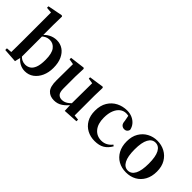

<svg xmlns="http://www.w3.org/2000/svg" viewBox="47 -1620 2437 2437"><g transform="rotate(45 1265.5 -401.5)"><path d="M38.2 0V-29.9L110.1 -35.7Q111.1 -65.2 111.1 -100.6Q111.1 -136.1 111.6 -171.6Q112.1 -207 112.1 -234.8V-747.1L34 -753.3V-780.3L233.6 -819L247.4 -810L244.4 -650.9V-464.7L246.8 -454.7V-79.1V-77.4L225.7 13.1ZM403 16.2Q351.7 16.2 305.6 -9.5Q259.4 -35.1 223.3 -89.4H212.3L230.6 -106.4Q260.2 -73.6 288.3 -60.1Q316.3 -46.7 347.6 -46.7Q385.1 -46.7 417.3 -66.2Q449.6 -85.7 469.2 -135.2Q488.8 -184.8 488.8 -273.3Q488.8 -388.7 449.6 -439.7Q410.4 -490.8 350.4 -490.8Q329.8 -490.8 308.6 -485.7Q287.4 -480.6 263.7 -464.1Q239.9 -447.6 209.1 -413.5L196.2 -442.5H215.7Q257.4 -499.3 308.1 -525.6Q358.9 -551.9 414.4 -551.9Q476.9 -551.9 525.8 -519.1Q574.7 -486.2 603.4 -423.5Q632.1 -360.9 632.1 -270.9Q632.1 -189.2 602.9 -124.3Q573.7 -59.4 522.3 -21.6Q470.9 16.2 403 16.2Z M926.7 16.2Q853.1 16.2 811.2 -29.3Q769.3 -74.7 770.3 -187.9L773 -497.7L803 -475.4L699.4 -493.5V-520.2L899 -545.4L911.2 -534.8L905.7 -388.7V-177.8Q905.7 -111 928.7 -85.3Q951.7 -59.5 992.8 -59.5Q1035.7 -59.5 1073.5 -85.8Q1111.3 -112.1 1140.6 -153.8L1174.2 -103H1127Q1089.4 -51 1039.8 -17.4Q990.2 16.2 926.7 16.2ZM1118.6 12.4 1113.4 -109.4V-111.9L1116.6 -481.6L1044.7 -493.2V-516.6L1241.9 -545.4L1252.6 -534.8L1248.6 -388.7V-35L1316.6 -28.5V0.7Z M1656.1 16.2Q1581.1 16.2 1520.2 -16Q1459.3 -48.3 1423.4 -109.8Q1387.6 -171.4 1387.6 -259.7Q1387.6 -354.7 1427.5 -419.9Q1467.4 -485 1533.1 -518.5Q1598.9 -551.9 1677 -551.9Q1728.5 -551.9 1770.8 -532.5Q1813.2 -513.2 1840.8 -479.5Q1868.4 -445.8 1876 -402.4Q1862.4 -355.6 1817.4 -355.6Q1789.9 -355.6 1770.1 -373.6Q1750.4 -391.6 1747.6 -436.8L1729.8 -530.1L1797.7 -486.3Q1768.8 -503.2 1744.1 -510.6Q1719.4 -518 1692.6 -518Q1646.2 -518 1609.2 -489.4Q1572.1 -460.7 1550.9 -407.1Q1529.7 -353.5 1529.7 -277.6Q1529.7 -168.4 1580 -108Q1630.4 -47.5 1713.2 -47.5Q1757.5 -47.5 1793.8 -66.7Q1830.2 -85.9 1857.9 -121.4L1875.8 -108.4Q1840.1 -45.4 1788.3 -14.6Q1736.5 16.2 1656.1 16.2Z M2219 16.2Q2139.7 16.2 2078.5 -18.3Q2017.3 -52.8 1982.5 -117Q1947.6 -181.2 1947.6 -269.8Q1947.6 -359.1 1984.8 -422Q2022 -484.9 2083.9 -518.4Q2145.8 -551.9 2219 -551.9Q2293.1 -551.9 2355.1 -518.8Q2417 -485.6 2454.2 -422.7Q2491.4 -359.8 2491.4 -269.8Q2491.4 -180.5 2456 -116.3Q2420.6 -52 2359.4 -17.9Q2298.2 16.2 2219 16.2ZM2219 -17.5Q2280 -17.5 2313.4 -80.1Q2346.7 -142.6 2346.7 -268.1Q2346.7 -394.2 2313.4 -456.1Q2280 -518 2219 -518Q2158.7 -518 2125 -456.1Q2091.2 -394.2 2091.2 -268.1Q2091.2 -142.6 2125 -80.1Q2158.7 -17.5 2219 -17.5Z"/></g></svg>

Font: Early Summer Mincho VF
Style: Regular
Weight: 250
Designer: GuiWonder
Version: Version 1.002